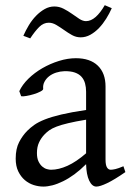

<svg xmlns="http://www.w3.org/2000/svg" viewBox="-20 -688 499 723"><path d="M171.9 -48.8Q201.2 -48.8 234.1 -63.7Q267.1 -78.6 304.2 -110.8V-237.3Q263.2 -230.5 236.6 -224.1Q210 -217.8 192.9 -211.2Q175.8 -204.6 165.5 -197.3Q155.3 -189.9 147.5 -181.6Q134.8 -168.5 127 -151.6Q119.1 -134.8 119.1 -111.8Q119.1 -92.3 125 -80.1Q130.9 -67.9 139.2 -60.8Q147.5 -53.7 156.5 -51.3Q165.5 -48.8 171.9 -48.8ZM452.1 -40Q410.6 -11.2 383.5 1.7Q356.4 14.6 342.8 14.6Q326.7 14.6 315.9 -7.8Q305.2 -30.3 304.2 -69.8Q282.2 -47.9 260.3 -31.7Q238.3 -15.6 217.3 -5.4Q196.3 4.9 177.5 9.8Q158.7 14.6 143.1 14.6Q125.5 14.6 106.9 8.8Q88.4 2.9 73.5 -9.8Q58.6 -22.5 48.8 -42.5Q39.1 -62.5 39.1 -90.8Q39.1 -127.9 52 -152.8Q64.9 -177.7 83 -195.8Q94.7 -207.5 109.6 -218Q124.5 -228.5 149.2 -238.3Q173.8 -248 210.9 -256.8Q248 -265.6 304.2 -273.9V-342.8Q304.2 -359.4 300.3 -373.8Q296.4 -388.2 287.1 -398.7Q277.8 -409.2 262 -414.8Q246.1 -420.4 222.2 -419.9Q206.5 -419.4 191.4 -414.6Q176.3 -409.7 165 -400.9Q153.8 -392.1 147.5 -380.1Q141.1 -368.2 142.6 -353.5Q143.1 -349.1 132.6 -343.5Q122.1 -337.9 107.7 -333.5Q93.3 -329.1 79.3 -326.7Q65.4 -324.2 59.6 -325.7L52.7 -344.7Q64 -369.1 86.9 -391.6Q109.9 -414.1 139.4 -431.2Q168.9 -448.2 201.9 -458.5Q234.9 -468.8 265.6 -468.8Q319.3 -468.8 348.4 -440.7Q377.4 -412.6 377.4 -362.3V-86.9Q377.4 -66.4 382.8 -57.6Q388.2 -48.8 397 -48.8Q403.8 -48.8 414.6 -51.3Q425.3 -53.7 444.8 -62ZM400.9 -657.2Q392.1 -637.2 379.9 -617.7Q367.7 -598.1 352.8 -582.5Q337.9 -566.9 320.3 -557.1Q302.7 -547.4 283.7 -547.4Q266.6 -547.4 251.2 -555.9Q235.8 -564.5 221.2 -575Q206.5 -585.4 192.1 -594Q177.7 -602.5 163.6 -602.5Q144 -602.5 127.9 -586.7Q111.8 -570.8 93.8 -543.5L67.9 -553.2Q76.7 -573.2 88.6 -593Q100.6 -612.8 115.7 -628.4Q130.9 -644 148.2 -653.8Q165.5 -663.6 184.6 -663.6Q203.1 -663.6 219.7 -655Q236.3 -646.5 251 -636Q265.6 -625.5 278.8 -616.9Q292 -608.4 303.7 -608.4Q322.3 -608.4 340.1 -624Q357.9 -639.6 374.5 -668.5Z"/></svg>

Font: Gentium Basic
Style: Regular
Weight: 400
Designer: J. Victor Gaultney and Annie Olsen
Foundry: SIL International
Version: Version 1.100